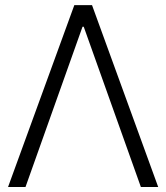

<svg xmlns="http://www.w3.org/2000/svg" viewBox="-20 -748 665 768"><path d="M82 0H12.2L277.3 -727.5H348.1L612.8 0H543.5L314.9 -641.1H310.1Z"/></svg>

Font: Inter Tight Light
Style: Regular
Weight: 300
Designer: Rasmus Andersson
Foundry: rsms
Version: Version 3.004